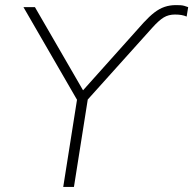

<svg xmlns="http://www.w3.org/2000/svg" viewBox="-20 -733 758 753"><path d="M228 0 286 -367 290 -328 72 -705H117L312 -368H296L543 -644Q566 -669 585.5 -684Q605 -699 625.5 -706Q646 -713 670 -713Q681 -713 688.5 -712.5Q696 -712 703 -710Q710 -708 718 -705L712 -668Q703 -672 692 -674Q681 -676 666 -676Q641 -676 622 -664.5Q603 -653 577 -624L311 -328L328 -367L270 0Z"/></svg>

Font: Nunito Sans 12pt ExtraLight 12pt ExtraLight
Style: Italic
Weight: 250
Italic angle: -9°
Version: Version 3.101;gftools[0.9.27]